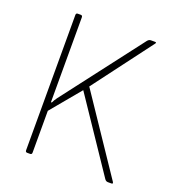

<svg xmlns="http://www.w3.org/2000/svg" viewBox="-120 -739 763 834"><g transform="rotate(20 261.5 -321.5)"><path d="M112 0H98Q90 0 90 -9V-634Q90 -643 98 -643H112Q120 -643 120 -634V-242H124Q130 -255 139 -267L420 -634Q427 -643 436 -643H455Q465 -643 457 -634L253 -363L491 -9Q497 0 487 0H471Q462 0 456 -9L234 -339L120 -202V-9Q120 0 112 0Z"/></g></svg>

Font: Rajdhani Light
Style: Regular
Weight: 300
Designer: Satya Rajpurohit, Jyotish Sonowal
Foundry: Indian Type Foundry
Version: Version 1.201;PS 1.0;hotconv 1.0.78;makeotf.lib2.5.61930; tt